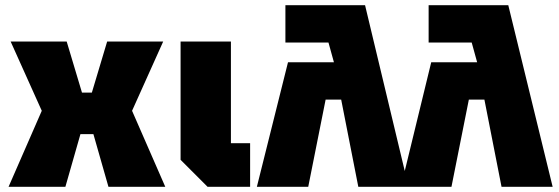

<svg xmlns="http://www.w3.org/2000/svg" viewBox="-20 -720 2156 740"><path d="M13 0 141 -293 21 -560H237L296 -363H334L393 -560H609L489 -293L617 0H398L340 -203H290L232 0Z M676 -560H870V-168H944V0H780L676 -104Z M1080 -700H1387L1540 -61L1642 -480H1819L1798 -556H1632V-700H1939L2110 0H1913L1847 -336H1787L1720 0H1361L1295 -336H1235L1168 0H970L1090 -480H1267L1246 -556H1080Z"/></svg>

Font: Tektur ExtraBold
Style: Regular
Weight: 800
Designer: Adam Jagosz
Foundry: Adam Jagosz
Version: Version 1.005;gftools[0.9.30]